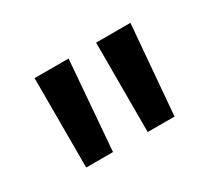

<svg xmlns="http://www.w3.org/2000/svg" viewBox="-64 -878 516 465"><g transform="rotate(-30 194.0 -645.0)"><path d="M65 -520V-770H160L140 -520ZM237 -520V-770H333L312 -520Z"/></g></svg>

Font: Bitter
Style: Regular
Weight: 400
Designer: Sol Matas
Foundry: Sol Matas
Version: Version 1.300;PS 001.300;hotconv 1.0.70;makeotf.lib2.5.58329